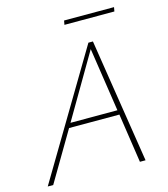

<svg xmlns="http://www.w3.org/2000/svg" viewBox="-117 -892 861 984"><g transform="rotate(-15 313.0 -400.0)"><path d="M580 -800 576 -778H311L315 -800ZM430 -658 533 0H503L464 -261H197L43 0H14L406 -658ZM460 -285 409 -623 211 -285Z"/></g></svg>

Font: Ysabeau Infant Extralight
Style: Italic
Weight: 200
Italic angle: -12°
Designer: Christian Thalmann (Catharsis Fonts)
Version: Version 0.003